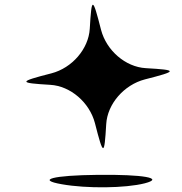

<svg xmlns="http://www.w3.org/2000/svg" viewBox="-20 -687 776 817"><path d="M243 97C349 116 514 114 596 93C681 71 591 55 397 57C203 59 134 78 243 97ZM194 -326C280 -321 361 -251 384 -163C420 -22 424 -22 432 -159C437 -245 508 -326 596 -349C737 -385 737 -389 600 -397C514 -402 433 -472 410 -560C374 -701 370 -702 362 -565C357 -479 287 -398 199 -375C58 -339 57 -334 194 -326Z"/></svg>

Font: Venom Sans
Style: Regular
Weight: 400
Version: Version 1.001